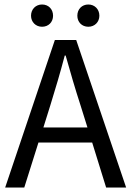

<svg xmlns="http://www.w3.org/2000/svg" viewBox="-20 -834 584 854"><path d="M167 -715C196 -715 216 -736 216 -764C216 -793 196 -814 167 -814C139 -814 118 -793 118 -764C118 -736 139 -715 167 -715ZM373 -715C401 -715 422 -736 422 -764C422 -793 401 -814 373 -814C344 -814 324 -793 324 -764C324 -736 344 -715 373 -715ZM452 0H541L319 -656H224L3 0H88L151 -200H390ZM173 -267 204 -366C227 -440 248 -511 268 -587H272C293 -512 314 -440 338 -366L369 -267Z"/></svg>

Font: Cambridge Sans
Style: Regular
Weight: 400
Version: Version 2.020;PS 002.020;hotconv 1.0.88;makeotf.lib2.5.64775